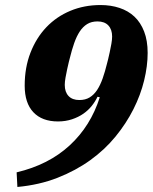

<svg xmlns="http://www.w3.org/2000/svg" viewBox="-20 -730 606 762"><path d="M46 -46Q173 -76 256.5 -153Q340 -230 376 -344L367 -346Q358 -327 344 -309.5Q330 -292 310.5 -278.5Q291 -265 265.5 -256.5Q240 -248 210 -248Q147 -248 112.5 -284.5Q78 -321 78 -390Q78 -462 101 -521Q124 -580 164 -622Q204 -664 259 -687Q314 -710 379 -710Q420 -710 454.5 -698.5Q489 -687 513.5 -664Q538 -641 552 -605Q566 -569 566 -520Q566 -468 552 -410.5Q538 -353 509.5 -296.5Q481 -240 438.5 -188Q396 -136 338.5 -94.5Q281 -53 208.5 -24.5Q136 4 49 12ZM295 -333Q319 -333 336 -343.5Q353 -354 365.5 -373Q378 -392 387.5 -419Q397 -446 405 -479Q406 -482 409 -494.5Q412 -507 415.5 -523Q419 -539 422 -556Q425 -573 425 -585Q425 -613 410 -629Q395 -645 367 -645Q343 -645 326 -634.5Q309 -624 296.5 -605Q284 -586 274.5 -559Q265 -532 257 -499Q256 -496 253 -483.5Q250 -471 246.5 -455Q243 -439 240 -422Q237 -405 237 -393Q237 -365 252 -349Q267 -333 295 -333Z"/></svg>

Font: IBM Plex Serif
Style: Bold Italic
Weight: 700
Italic angle: -14°
Designer: Mike Abbink, Paul van der Laan, Pieter van Rosmalen
Foundry: Bold Monday
Version: Version 3.001